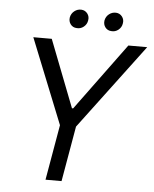

<svg xmlns="http://www.w3.org/2000/svg" viewBox="-58 -905 767 954"><g transform="rotate(5 325.5 -428.5)"><path d="M253 -276 83 -700H175L305 -365H311L557 -700H651L333 -276L285 0H205ZM255 -814Q259 -834 274.5 -846Q290 -858 309 -857Q328 -856 339.5 -841Q351 -826 347 -806Q344 -787 328.5 -774.5Q313 -762 293 -764Q274 -765 263 -779.5Q252 -794 255 -814ZM428 -814Q432 -834 447.5 -846Q463 -858 482 -857Q501 -856 512.5 -841Q524 -826 520 -806Q517 -787 501.5 -774.5Q486 -762 466 -764Q447 -765 436 -779.5Q425 -794 428 -814Z"/></g></svg>

Font: Fixel Italic Variable 20240409 Display Thin
Style: Italic
Weight: 100
Italic angle: -10°
Designer: AlfaBravo + MacPaw
Foundry: Kyrylo Tkachov, Marchela Mozhyna, Serhii Makarenko, Maria Weinstein, Zakhar Kryvoshyya
Version: Version 1.211;Glyphs 3.2 (3225)